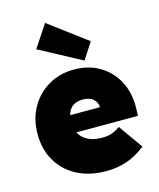

<svg xmlns="http://www.w3.org/2000/svg" viewBox="-122 -906 830 1002"><g transform="rotate(-15 293.0 -405.0)"><path d="M329 10Q236 10 169 -26Q102 -62 66 -124.5Q30 -187 30 -268Q30 -349 65 -411.5Q100 -474 161 -510Q222 -546 301 -546Q380 -546 439.5 -510Q499 -474 531.5 -411.5Q564 -349 562 -268L561 -226H228Q242 -197 273.5 -180.5Q305 -164 352 -164Q382 -164 403.5 -171.5Q425 -179 449 -196L542 -65Q486 -22 434.5 -6Q383 10 329 10ZM305 -383Q236 -383 220 -321H381Q380 -350 359.5 -366.5Q339 -383 305 -383ZM366 -577 138 -699 218 -820 424 -666Z"/></g></svg>

Font: Lexend Black
Style: Regular
Weight: 900
Designer: Bonnie Shaver-Troup, Thomas Jockin
Foundry: Lexend
Version: Version 1.007; ttfautohint (v1.8.3)